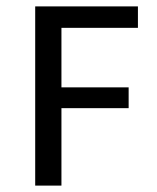

<svg xmlns="http://www.w3.org/2000/svg" viewBox="-20 -580 491 600"><path d="M382 -242H172V0H90V-560H411V-493H172V-307H382Z"/></svg>

Font: Carrois Gothic SC
Style: Regular
Weight: 400
Designer: Ralph du Carrois
Foundry: Ralph du Carrois
Version: Version 1.002